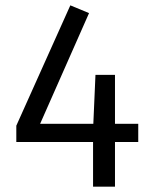

<svg xmlns="http://www.w3.org/2000/svg" viewBox="-20 -698 569 718"><path d="M497 -235V-167H410V0H328V-167H41V-228L243 -678L313 -649L130 -235H329L337 -418H410V-235Z"/></svg>

Font: FiraGO Book
Style: Regular
Weight: 350
Designer: bBox Type
Foundry: bBox Type GmbH
Version: Version 1.001;PS 001.001;hotconv 1.0.88;makeotf.lib2.5.64775